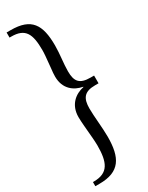

<svg xmlns="http://www.w3.org/2000/svg" viewBox="-263 -802 859 1115"><g transform="rotate(-30 167.0 -244.5)"><path d="M240.2 -262.2C183.1 -250.5 127.9 -208.5 127.9 -125C127.9 -109.4 129.4 -87.4 131.3 -63.5C135.7 -14.2 138.2 15.1 138.7 23.4C139.2 31.7 139.6 38.6 140.1 43.9C140.6 55.2 141.1 62.5 141.1 70.8C141.1 184.1 116.2 243.2 18.1 243.2H12.2V271H40C177.2 271 218.3 197.8 218.3 57.1C218.3 -1.5 208 -84 208 -136.2C208 -204.1 230 -237.3 304.2 -237.3H327.1V-289.1H304.2C230 -289.1 208 -317.9 208 -386.2C208 -439 218.3 -494.6 218.3 -553.7C218.3 -694.3 177.2 -759.8 40 -759.8H12.2V-725.6H23.4C117.2 -725.6 141.1 -676.8 141.1 -567.9C141.1 -556.6 140.6 -543.5 139.2 -528.3L132.8 -460.4C129.4 -429.2 127.4 -408.7 127.9 -397C127.9 -313.5 183.1 -274.4 240.2 -264.2Z"/></g></svg>

Font: Parastoo
Style: Regular
Weight: 400
Foundry: Saber Rastikerdar (saber.rastikerdar@gmail.com)
Version: Version 2.0.1